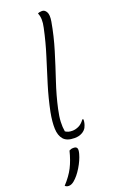

<svg xmlns="http://www.w3.org/2000/svg" viewBox="-191 -811 731 1135"><g transform="rotate(-20 175.0 -243.0)"><path d="M212 -659Q225 -716 209 -750Q219 -756 236 -756Q253 -756 263.5 -737.5Q274 -719 267 -678Q252 -592 226 -507Q200 -422 172.5 -340Q145 -258 128 -180Q118 -135 116.5 -102Q115 -69 120 -41Q129 -35 139 -32Q149 -29 164 -29Q182 -29 202.5 -38Q223 -47 241 -72H247Q249 -57 242 -36Q239 -27 235.5 -20.5Q232 -14 224 -6Q215 3 199 9.5Q183 16 162 16Q113 16 92 -8.5Q71 -33 69.5 -76Q68 -119 79 -177Q96 -260 120 -338Q144 -416 169 -495Q194 -574 212 -659ZM107 75Q114 71 119.5 69.5Q125 68 135 68Q151 68 156 78Q161 88 154 113Q144 150 119 191.5Q94 233 66 256Q49 270 32 270Q18 270 9 261Q50 217 71.5 174.5Q93 132 107 75Z"/></g></svg>

Font: Recursive Sn Csl St Lt
Style: Italic
Weight: 300
Italic angle: -15°
Version: Version 1.079;hotconv 1.0.112;makeotfexe 2.5.65598; ttfautoh